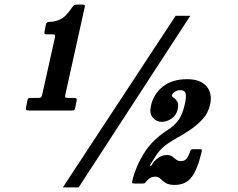

<svg xmlns="http://www.w3.org/2000/svg" viewBox="-20 -794 1040 839"><path d="M94.5 -328.5 99.5 -354Q101 -362.5 104.2 -364.2Q107.5 -366 116 -366H146Q156 -366 159.2 -368.8Q162.5 -371.5 164.5 -381L220 -630Q221.5 -638.5 219.5 -641.2Q217.5 -644 209.5 -644H185.5Q178 -644 175.5 -645.8Q173 -647.5 174.5 -655.5L180 -684Q182 -695 188.2 -697Q194.5 -699 204.5 -699Q223 -700 245.2 -710.2Q267.5 -720.5 294.5 -761Q299 -767.5 302.8 -770.8Q306.5 -774 317 -774H338Q347 -774 349.5 -772Q352 -770 350 -762L266 -382.5Q263 -370.5 266 -368.2Q269 -366 281 -366H301.5Q308.5 -366 312.5 -364.2Q316.5 -362.5 315 -355L309.5 -327Q308 -317 305 -314Q302 -311 292 -311H108.5Q97 -311 94.5 -313.8Q92 -316.5 94.5 -328.5ZM747.5 -725H811.5L323.5 25H254.5ZM861 -130Q843 -53.5 817.2 -19.8Q791.5 14 743.5 14Q716.5 14 703.2 5Q690 -4 681 -13Q672 -22 659 -22Q646 -22 636.5 -16.5Q627 -11 620 -2Q615.5 3.5 613.5 5.8Q611.5 8 602.5 8H567.5Q560 8 558.2 6Q556.5 4 558 -3.5Q573 -66 609.5 -124.8Q646 -183.5 712 -225.5Q744 -246 761 -270.8Q778 -295.5 787.5 -338.5Q795 -372 791 -386Q787 -400 768 -400Q753.5 -400 743 -392.5Q732.5 -385 731 -378Q730 -372.5 738.5 -367.2Q747 -362 754.2 -350.8Q761.5 -339.5 756.5 -316Q750.5 -289.5 729.5 -275.5Q708.5 -261.5 686.5 -261.5Q663.5 -261.5 647.8 -279.8Q632 -298 639.5 -331.5Q651.5 -384.5 692.2 -416.2Q733 -448 797.5 -448Q856 -448 882.5 -417Q909 -386 898 -336.5Q890 -300.5 865.2 -273.2Q840.5 -246 808.2 -224.8Q776 -203.5 744.5 -186Q705.5 -164 686.5 -144.8Q667.5 -125.5 656 -105Q648 -92 640.5 -80.5Q633 -69 637.5 -69Q642.5 -69 646.2 -77.8Q650 -86.5 664 -98.5Q675.5 -108.5 686.5 -112.5Q697.5 -116.5 708.5 -116.5Q724.5 -116.5 733 -110Q741.5 -103.5 749.5 -96.8Q757.5 -90 771 -90Q787 -90 795.2 -100.8Q803.5 -111.5 810.5 -130.5Q813 -138.5 814.8 -140.2Q816.5 -142 826 -142H852.5Q861 -142 861.8 -140.2Q862.5 -138.5 861 -130Z"/></svg>

Font: Besley* Condensed Heavy
Style: Italic
Weight: 800
Width: 3
Italic angle: -13°
Designer: Owen Earl
Foundry: indestructible type*
Version: Version 3.000; ttfautohint (v1.8.3)